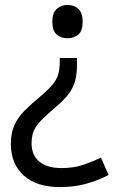

<svg xmlns="http://www.w3.org/2000/svg" viewBox="-20 -566 474 778"><path d="M292 -331V-304Q292 -267 284.5 -239Q277 -211 259 -186.5Q241 -162 208 -134Q170 -102 148 -79.5Q126 -57 117 -36Q108 -15 108 15Q108 63 139.5 89Q171 115 229 115Q279 115 317 102Q355 89 389 73L420 143Q380 164 331.5 178Q283 192 223 192Q128 192 76 145Q24 98 24 17Q24 -28 38.5 -59.5Q53 -91 79.5 -117.5Q106 -144 142 -174Q176 -203 193 -223.5Q210 -244 216 -265Q222 -286 222 -314V-331ZM315 -478Q315 -441 297.5 -426Q280 -411 253 -411Q228 -411 210 -426Q192 -441 192 -478Q192 -514 210 -530Q228 -546 253 -546Q280 -546 297.5 -530Q315 -514 315 -478Z"/></svg>

Font: Noto Sans Adlam Unjoined
Style: Regular
Weight: 400
Designer: Mark Jamra, Neil Patel
Foundry: JamraPatel LLC
Version: Version 3.001